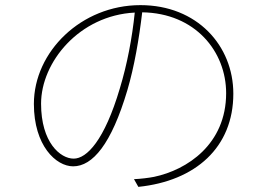

<svg xmlns="http://www.w3.org/2000/svg" viewBox="-20 -713 1040 748"><path d="M505 -664C495 -566 475 -461 447 -369C387 -166 318 -95 267 -95C215 -95 140 -158 140 -309C140 -471 289 -653 505 -664ZM534 -665C741 -662 861 -512 861 -350C861 -151 709 -51 580 -24C560 -20 527 -16 502 -15L519 15C742 -8 889 -139 889 -348C889 -535 748 -693 527 -693C297 -693 112 -512 112 -308C112 -146 198 -65 265 -65C341 -65 414 -152 476 -361C503 -452 522 -563 534 -665Z"/></svg>

Font: Harano Aji Gothic TW ExtraLight
Style: Regular
Weight: 250
Foundry: Masamichi Hosoda
Version: HaranoAjiGothicTW-ExtraLight version 20230610;ttx 4.39.4